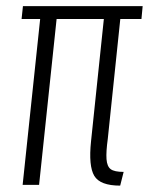

<svg xmlns="http://www.w3.org/2000/svg" viewBox="-20 -598 481 621"><path d="M53.2 0 109.9 -536.6H49.8L54.2 -578.1H441.4L437.5 -536.6H369.1L328.6 -148.9Q322.8 -106.9 324.5 -83.3Q326.2 -59.6 338.1 -50.8Q350.1 -42 379.9 -42L368.7 2.4Q303.7 2.4 284.9 -29.3Q266.1 -61 274.4 -140.6L315.9 -536.6H163.1L106.4 0Z"/></svg>

Font: Oswald
Style: Extra-Light
Weight: 200
Designer: Vernon Adams
Foundry: Vernon Adams
Version: 3.0; ttfautohint (v0.94.23-7a4d-dirty) -l 8 -r 50 -G 200 -x 